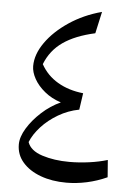

<svg xmlns="http://www.w3.org/2000/svg" viewBox="-54 -805 597 854"><g transform="rotate(5 244.0 -378.5)"><path d="M219.2 -347.2Q177.2 -360.8 146.5 -386Q115.7 -411.1 99.1 -440.9Q82.5 -470.7 82.5 -497.6Q82.5 -549.8 119.9 -603Q157.2 -656.2 221.7 -699.5Q286.1 -742.7 366.7 -764.2L345.2 -667Q256.8 -647.5 202.9 -609.9Q148.9 -572.3 124.5 -509.8Q151.4 -460.9 200.4 -432.1Q249.5 -403.3 314.5 -396.5L303.7 -322.3Q254.4 -313 211.2 -287.6Q168 -262.2 137 -228.3Q106 -194.3 91.8 -159.2Q104.5 -121.6 158.2 -104.2Q211.9 -86.9 279.8 -86.9Q323.2 -86.9 367.9 -93Q412.6 -99.1 449.7 -110.4L455.6 -33.7Q411.6 -13.7 365.5 -3.7Q319.3 6.3 274.4 6.3Q210 6.3 159.2 -12.5Q108.4 -31.2 78.9 -65.2Q49.3 -99.1 49.3 -145Q49.3 -178.2 73 -217.3Q96.7 -256.3 135.3 -291.5Q173.8 -326.7 219.2 -347.2Z"/></g></svg>

Font: Pinar DS4-Regular
Style: Regular
Weight: 400
Designer: Amin Abedi
Version: Version 2.000